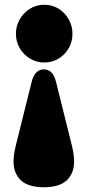

<svg xmlns="http://www.w3.org/2000/svg" viewBox="-20 -609 365 808"><path d="M164.5 179Q99 179 68 149.8Q37 120.5 37 70Q37 42 47 1.5L113.5 -265.5Q126.5 -317 164.5 -317Q202.5 -317 215.5 -265.5L282 1.5Q292 42 292 70Q292 120.5 261 149.8Q230 179 164.5 179ZM166.5 -589Q200 -589 226.8 -572.2Q253.5 -555.5 269.2 -527.5Q285 -499.5 285 -467Q285 -433.5 269.2 -406.2Q253.5 -379 226.8 -362.5Q200 -346 166.5 -346Q133 -346 106 -362.5Q79 -379 63 -406.2Q47 -433.5 47 -467Q47 -499.5 63 -527.5Q79 -555.5 106 -572.2Q133 -589 166.5 -589Z"/></svg>

Font: Fraunces 9pt S050 Black
Style: Regular
Weight: 900
Version: Version 1.000; ttfautohint (v1.8.3)